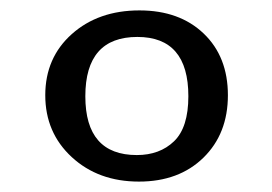

<svg xmlns="http://www.w3.org/2000/svg" viewBox="-20 -739 523 369"><path d="M67 -556Q67 -628 118 -673.5Q169 -719 248 -719Q325 -719 371.5 -674.5Q418 -630 418 -556Q418 -482 371 -436Q324 -390 247 -390Q169 -390 118 -437Q67 -484 67 -556ZM243 -441Q287 -441 314.5 -467.5Q342 -494 342 -554Q342 -668 244 -668Q144 -668 144 -554Q144 -441 243 -441Z"/></svg>

Font: Moderustic Med
Style: Regular
Weight: 500
Designer: Tural Alisoy
Foundry: TAFT Foundry
Version: Version 2.110